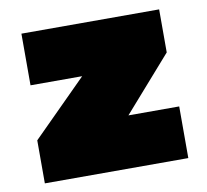

<svg xmlns="http://www.w3.org/2000/svg" viewBox="-64 -590 709 659"><g transform="rotate(-10 290.5 -260.0)"><path d="M231 -340H51V-520H531V-370L364 -180H541V0H41V-150Z"/></g></svg>

Font: Metropolitano Black
Style: Regular
Weight: 900
Designer: Fonts by Alex Slobzheninov & Chris M. Simpson / Changes by Cristiano Sobral
Foundry: Fonts by Alex Slobzheninov & Chris M. Simpson / Changes by Cristiano Sobral
Version: Version 1.00;August 30, 2020;FontCreator 13.0.0.2681 64-bit